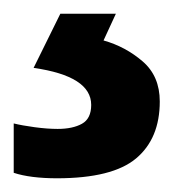

<svg xmlns="http://www.w3.org/2000/svg" viewBox="-26 -20 259 280"><path d="M207 128Q207 182 172.5 211Q138 240 57 240Q38 240 22 238Q6 236 -6 232V160Q6 163 24.5 165.5Q43 168 58 168Q80 168 93.5 160.5Q107 153 107 133Q107 91 23 79L62 0H143L125 39Q157 48 182 69.5Q207 91 207 128Z"/></svg>

Font: Noto Sans Gujarati SemiBold
Style: Regular
Weight: 600
Designer: Jelle Bosma - Monotype Design Team, Universal Thirst
Foundry: Monotype Imaging Inc.
Version: Version 2.106; ttfautohint (v1.8.4.7-5d5b)